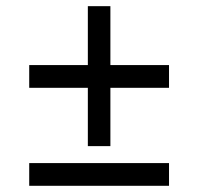

<svg xmlns="http://www.w3.org/2000/svg" viewBox="-20 -599 640 619"><path d="M263.2 -315.9H74.2V-389.2H263.2V-579.1H335.9V-389.2H524.9V-315.9H335.9V-127.9H263.2ZM74.2 0V-73.2H524.9V0Z"/></svg>

Font: WenQuanYi Micro Hei Mono
Style: Regular
Weight: 400
Foundry: Ascender Corporation
Version: Version 0.2.0-beta